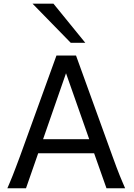

<svg xmlns="http://www.w3.org/2000/svg" viewBox="-20 -1011 721 1031"><path d="M19.5 0Q25.9 -14.6 32.7 -30.8Q39.6 -46.9 47.6 -67.1Q55.7 -87.4 65.4 -113.3Q75.2 -139.2 87.9 -173.3L283.2 -712.9H388.2L583.5 -173.3Q595.7 -139.2 605.5 -113.3Q615.2 -87.4 623.5 -67.1Q631.8 -46.9 638.7 -30.8Q645.5 -14.6 651.9 0H551.8L485.4 -188H185.1L119.6 0ZM334.5 -617.7 211.4 -263.7H459ZM267.1 -991.2 438 -781.2H359.9L154.8 -991.2Z"/></svg>

Font: Andika DR AuSIL
Style: Regular
Weight: 400
Designer: Annie Olsen & Victor Gaultney
Foundry: SIL International
Version: Version 0.003